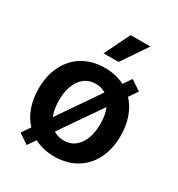

<svg xmlns="http://www.w3.org/2000/svg" viewBox="-186 -877 953 1029"><g transform="rotate(30 291.0 -362.5)"><path d="M71.3 -9.8 107.4 -62Q73.2 -98.6 55.2 -149.4Q37.1 -200.2 37.1 -261.7Q37.1 -343.8 68.4 -405.8Q99.6 -467.8 157.2 -502Q214.8 -536.1 291 -536.1Q359.4 -536.1 413.6 -508.3L448.2 -558.6L510.7 -516.6L474.1 -463.4Q508.3 -426.8 526.6 -375.5Q544.9 -324.2 544.9 -261.7Q544.9 -180.2 513.7 -118.2Q482.4 -56.2 425 -22.2Q367.7 11.7 291 11.7Q221.7 11.7 167 -17.1L132.8 32.2ZM418.9 -262.7Q418.9 -316.9 401.9 -358.4L228 -106Q255.4 -87.9 292 -87.9Q333 -87.9 361.6 -110.8Q390.1 -133.8 404.5 -173.3Q418.9 -212.9 418.9 -262.7ZM179.7 -167.5 353.5 -420.4Q326.2 -437.5 292 -437.5Q250 -437.5 220.9 -414.6Q191.9 -391.6 177.5 -352.1Q163.1 -312.5 163.1 -262.7Q163.1 -208 179.7 -167.5ZM321.3 -756.8H443.4L336.9 -599.6H244.1Z"/></g></svg>

Font: Pretendard JP SemiBold
Style: Regular
Weight: 600
Designer: Base glyphs from Inter by Rasmus Andersson; Hangeul glyphs from Noto Sans CJK(Source Han Sans) by Jang Soo-young and Kan
Foundry: Kil Hyung-jin
Version: Version 1.309